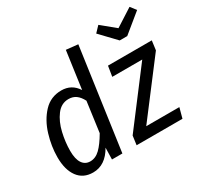

<svg xmlns="http://www.w3.org/2000/svg" viewBox="-162 -992 1271 1215"><g transform="rotate(-30 473.5 -384.5)"><path d="M516 -738 412 0H336L338 -85Q283 12 193 12Q121 12 82.5 -40.5Q44 -93 44 -184Q44 -263 69 -345.5Q94 -428 146 -483.5Q198 -539 276 -539Q351 -539 392 -475L430 -747ZM134 -179Q134 -119 154.5 -88.5Q175 -58 212 -58Q251 -58 283.5 -89.5Q316 -121 352 -183L382 -403Q365 -436 342.5 -452.5Q320 -469 288 -469Q235 -469 200 -422.5Q165 -376 149.5 -309Q134 -242 134 -179ZM922 -459 629 -74H871L851 0H516L525 -66L818 -452H599L611 -527H931ZM947 -740 810 -628H755L648 -740L687 -781L787 -699L915 -781Z"/></g></svg>

Font: Fira Sans Condensed
Style: Italic
Weight: 400
Width: 3
Italic angle: -8°
Designer: bBox Type GmbH & Carrois Corporate GbR & Edenspiekermann AG
Foundry: bBox Type GmbH & Carrois Corporate GbR & Edenspiekermann AG
Version: Version 4.301